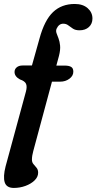

<svg xmlns="http://www.w3.org/2000/svg" viewBox="-33 -748 475 944"><path d="M38.5 -394Q38.5 -408 49.2 -417Q60 -426 78 -426H124L161.5 -559.5Q186 -649 228 -688.8Q270 -728.5 334.5 -728.5Q374.5 -728.5 398 -707.8Q421.5 -687 421.5 -657Q421.5 -631 404 -615Q386.5 -599 358 -599Q338 -599 325.8 -607Q313.5 -615 303 -623.2Q292.5 -631.5 278 -631.5Q256.5 -631.5 245 -606.5Q241 -596 245 -584.8Q249 -573.5 254.8 -558.8Q260.5 -544 262.5 -523.5Q264.5 -503 257 -473.5L244 -425.5H285.5Q305.5 -425.5 316.5 -419.2Q327.5 -413 327.5 -395.5Q327.5 -375 308.2 -360.8Q289 -346.5 263 -346.5H222.5L130.5 -5Q124 18.5 124 36.5Q124 50.5 131.8 59.2Q139.5 68 147 77.2Q154.5 86.5 154.5 101Q154.5 122 137 139Q119.5 156 92.2 166Q65 176 35 176Q-1 176 -9.8 148.5Q-18.5 121 -5.5 70L94.5 -298Q101 -322 95 -335.8Q89 -349.5 65 -357.5Q38.5 -372 38.5 -394Z"/></svg>

Font: Fraunces 144pt SuperSoft SemiBold
Style: Italic
Weight: 600
Italic angle: -16°
Version: Version 1.000;[b76b70a41]